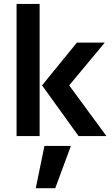

<svg xmlns="http://www.w3.org/2000/svg" viewBox="-20 -708 584 999"><path d="M66.2 0ZM66.2 -687.5V0H186.2V-687.5ZM198.8 -263.8 388.8 0H533.8L340 -263.8L525 -486.2H380ZM166.2 271.2H267.5L348.8 51.2H211.2Z"/></svg>

Font: Cambay
Style: Bold
Weight: 700
Designer: Pooja Saxena
Foundry: Pooja Saxena
Version: Version 1.096;PS 001.096;hotconv 1.0.70;makeotf.lib2.5.58329